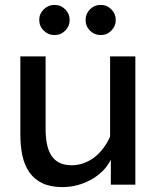

<svg xmlns="http://www.w3.org/2000/svg" viewBox="-20 -753 646 783"><path d="M432 0V-102Q418 -74 396.5 -53.5Q375 -33 349 -19Q323 -5 294 2.5Q265 10 235 10Q186 10 152.5 -6Q119 -22 99 -51.5Q79 -81 71 -120Q63 -159 63 -205V-523H166V-225Q166 -195 171 -168Q176 -141 188 -121Q200 -101 221 -90Q242 -79 273 -79Q297 -79 321 -87.5Q345 -96 365 -111.5Q385 -127 401.5 -149Q418 -171 429 -196V-523H532V0ZM140 -672Q140 -697 158.5 -715Q177 -733 202 -733Q228 -733 246 -715Q264 -697 264 -672Q264 -646 246 -628Q228 -610 202 -610Q177 -610 158.5 -628Q140 -646 140 -672ZM329 -672Q329 -697 347 -715Q365 -733 390 -733Q416 -733 434 -715Q452 -697 452 -672Q452 -646 434 -628Q416 -610 390 -610Q365 -610 347 -628Q329 -646 329 -672Z"/></svg>

Font: Rising Sun Medium
Style: Regular
Weight: 500
Designer: Matt McInerney, Pablo Impallari, Rodrigo Fuenzalida (Raleway font), Stephen Hutchings (Greek), Cristiano Sobral (main ch
Foundry: The Rising Sun Project Authors
Version: Version 4.327; ttfautohint (v1.8.4.7-5d5b-dirty)